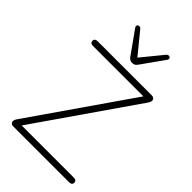

<svg xmlns="http://www.w3.org/2000/svg" viewBox="-277 -1035 1129 1129"><g transform="rotate(45 287.5 -470.5)"><path d="M69 0Q61 0 55.5 -3.5Q50 -7 47.5 -13Q45 -19 47 -27Q49 -35 55 -44L502 -689V-666H66Q55 -666 49 -671.5Q43 -677 43 -686Q43 -695 49 -700Q55 -705 66 -705H518Q526 -705 531.5 -701.5Q537 -698 539.5 -692Q542 -686 540 -678Q538 -670 532 -661L85 -16V-39H535Q546 -39 552 -34Q558 -29 558 -20Q558 -10 552 -5Q546 0 535 0ZM300 -758Q291 -758 283 -761.5Q275 -765 268 -775L167 -917Q162 -924 163 -930Q164 -936 169 -939Q174 -942 180.5 -941Q187 -940 193 -933L300 -802L407 -933Q413 -940 419.5 -941Q426 -942 431 -939Q436 -936 437 -930Q438 -924 433 -917L332 -775Q325 -765 317 -761.5Q309 -758 300 -758Z"/></g></svg>

Font: Nunito ExtraLight
Style: Regular
Weight: 200
Designer: Vernon Adams
Foundry: Vernon Adams
Version: Version 3.602;April 4, 2023;FontCreator 14.0.0.2856 64-bit